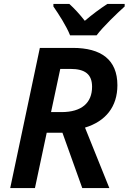

<svg xmlns="http://www.w3.org/2000/svg" viewBox="-20 -958 655 978"><path d="M337 -778H472C505 -822 577 -891 615 -925V-938H527C490 -914 452 -886 412 -852C388 -883 357 -917 333 -938H252V-925C279 -886 318 -826 337 -778ZM32 0H158L218 -282H298L399 0H537L413 -308C518 -340 578 -414 578 -524C578 -654 495 -714 351 -714H183ZM293 -387H240L287 -607H338C413 -607 449 -580 449 -516C449 -434 396 -387 293 -387Z"/></svg>

Font: Noto Sans SemiBold
Style: Italic
Weight: 600
Italic angle: -12°
Designer: Monotype Design Team
Foundry: Monotype Imaging Inc.
Version: Version 2.013